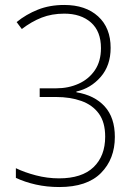

<svg xmlns="http://www.w3.org/2000/svg" viewBox="-20 -744 548 774"><path d="M426 -551Q426 -480 386 -434Q346 -388 288 -375V-372Q361 -360 402 -315Q443 -270 443 -192Q443 -103 387 -46.5Q331 10 219 10Q169 10 124.5 0Q80 -10 44 -27V-66Q79 -49 125 -37Q171 -25 218 -25Q310 -25 357 -70Q404 -115 404 -193Q404 -251 378.5 -286Q353 -321 308 -337Q263 -353 206 -353H140V-388H207Q256 -388 297 -406.5Q338 -425 362.5 -461Q387 -497 387 -550Q387 -618 346.5 -653.5Q306 -689 239 -689Q189 -689 148 -673Q107 -657 68 -627L47 -655Q85 -686 132.5 -705Q180 -724 239 -724Q325 -724 375.5 -678Q426 -632 426 -551Z"/></svg>

Font: Noto Sans Gujarati SemiCondensed ExtraLight
Style: Regular
Weight: 200
Width: 4
Designer: Jelle Bosma - Monotype Design Team, Universal Thirst
Foundry: Monotype Imaging Inc.
Version: Version 2.106; ttfautohint (v1.8.4.7-5d5b)